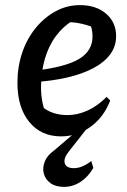

<svg xmlns="http://www.w3.org/2000/svg" viewBox="-20 -522 497 749"><path d="M218 10Q140 10 94 -46.5Q48 -103 48 -199Q48 -261 66.5 -316Q85 -371 119 -412.5Q153 -454 197 -478Q241 -502 292 -502Q355 -502 394 -468.5Q433 -435 433 -381Q433 -341 409.5 -309.5Q386 -278 343 -255.5Q300 -233 241.5 -219.5Q183 -206 114 -202V-246Q234 -260 287.5 -291.5Q341 -323 341 -380Q341 -410 328 -437L359 -409Q330 -422 300 -429Q270 -436 237 -436L268 -444Q228 -421 199 -382.5Q170 -344 155 -292.5Q140 -241 140 -180Q140 -152 145.5 -123.5Q151 -95 163 -69L144 -106Q164 -89 189.5 -81Q215 -73 243 -73Q282 -73 321 -90.5Q360 -108 396 -144L410 -130Q385 -65 333.5 -27.5Q282 10 218 10ZM230 207Q197 207 177 192.5Q157 178 151 155.5Q145 133 154.5 108.5Q164 84 191 65L293 -22H320L250 67Q227 95 232.5 114.5Q238 134 268 134Q285 134 302.5 126.5Q320 119 336 106L344 133Q324 168 294 187.5Q264 207 230 207Z"/></svg>

Font: Piazzolla Thin SemiBold
Style: Italic
Weight: 600
Italic angle: -11.3°
Version: Version 2.005